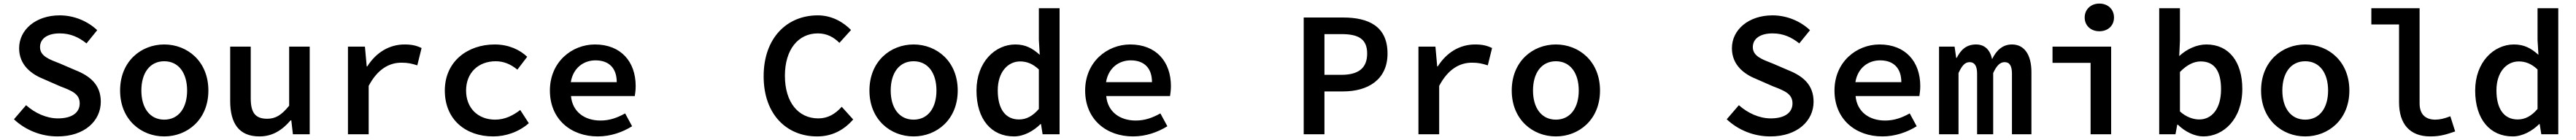

<svg xmlns="http://www.w3.org/2000/svg" viewBox="-20 -752 14416 784"><path d="M58 -84C123 -23 210 12 302 12C454 12 544 -76 544 -182C544 -277 485 -326 402 -359L316 -396C257 -419 204 -437 204 -488C204 -536 246 -565 314 -565C374 -565 420 -544 464 -509L524 -583C470 -634 394 -666 314 -666C181 -666 87 -586 87 -482C87 -386 158 -335 227 -308L316 -269C381 -244 426 -227 426 -173C426 -122 384 -89 304 -89C240 -89 175 -119 126 -163Z M652 -245C652 -82 770 12 899 12C1028 12 1146 -82 1146 -245C1146 -409 1028 -503 899 -503C770 -503 652 -409 652 -245ZM771 -245C771 -344 819 -409 899 -409C979 -409 1027 -344 1027 -245C1027 -147 979 -82 899 -82C819 -82 771 -147 771 -245Z M1713 -491H1598V-160C1554 -106 1521 -87 1475 -87C1407 -87 1383 -123 1383 -202V-491H1268V-187C1268 -60 1318 12 1432 12C1505 12 1560 -24 1606 -78H1610L1619 0H1713Z M1927 0H2043V-271C2093 -366 2159 -401 2226 -401C2263 -401 2283 -396 2315 -386L2339 -483C2310 -497 2284 -503 2244 -503C2159 -503 2085 -459 2035 -380H2032L2022 -491H1927Z M2469 -245C2469 -82 2586 12 2740 12C2810 12 2883 -13 2939 -62L2891 -136C2853 -107 2807 -82 2751 -82C2654 -82 2588 -147 2588 -245C2588 -344 2656 -409 2754 -409C2798 -409 2837 -393 2875 -362L2930 -434C2889 -473 2827 -503 2748 -503C2598 -503 2469 -409 2469 -245Z M3057 -245C3057 -83 3176 12 3325 12C3397 12 3464 -12 3517 -45L3478 -117C3433 -92 3391 -77 3340 -77C3251 -77 3183 -126 3175 -214H3532C3534 -226 3537 -248 3537 -270C3537 -406 3455 -503 3309 -503C3181 -503 3057 -406 3057 -245ZM3174 -292C3187 -372 3246 -414 3312 -414C3390 -414 3431 -368 3431 -292Z M4253 -325C4253 -108 4385 12 4552 12C4634 12 4701 -22 4754 -83L4690 -154C4653 -113 4612 -89 4559 -89C4447 -89 4372 -179 4372 -328C4372 -475 4447 -565 4556 -565C4607 -565 4645 -544 4677 -512L4742 -584C4700 -627 4636 -666 4556 -666C4383 -666 4253 -539 4253 -325Z M4845 -245C4845 -82 4963 12 5092 12C5221 12 5339 -82 5339 -245C5339 -409 5221 -503 5092 -503C4963 -503 4845 -409 4845 -245ZM4964 -245C4964 -344 5012 -409 5092 -409C5172 -409 5220 -344 5220 -245C5220 -147 5172 -82 5092 -82C5012 -82 4964 -147 4964 -245Z M5444 -245C5444 -83 5528 12 5654 12C5709 12 5764 -19 5802 -57H5805L5814 0H5909V-706H5793V-528L5798 -445C5758 -481 5719 -503 5661 -503C5549 -503 5444 -405 5444 -245ZM5563 -246C5563 -349 5620 -408 5688 -408C5724 -408 5758 -396 5793 -363V-142C5759 -102 5723 -83 5682 -83C5607 -83 5563 -140 5563 -246Z M6052 -245C6052 -83 6171 12 6320 12C6392 12 6459 -12 6512 -45L6473 -117C6428 -92 6386 -77 6335 -77C6246 -77 6178 -126 6170 -214H6527C6529 -226 6532 -248 6532 -270C6532 -406 6450 -503 6304 -503C6176 -503 6052 -406 6052 -245ZM6169 -292C6182 -372 6241 -414 6307 -414C6385 -414 6426 -368 6426 -292Z M7275 0H7391V-240H7495C7636 -240 7744 -307 7744 -452C7744 -604 7639 -654 7495 -654H7275ZM7391 -333V-561H7486C7581 -561 7630 -534 7630 -452C7630 -372 7583 -333 7486 -333Z M7917 0H8033V-271C8083 -366 8149 -401 8216 -401C8253 -401 8273 -396 8305 -386L8329 -483C8300 -497 8274 -503 8234 -503C8149 -503 8075 -459 8025 -380H8022L8012 -491H7917Z M8439 -245C8439 -82 8557 12 8686 12C8815 12 8933 -82 8933 -245C8933 -409 8815 -503 8686 -503C8557 -503 8439 -409 8439 -245ZM8558 -245C8558 -344 8606 -409 8686 -409C8766 -409 8814 -344 8814 -245C8814 -147 8766 -82 8686 -82C8606 -82 8558 -147 8558 -245Z M9642 -84C9707 -23 9794 12 9886 12C10038 12 10128 -76 10128 -182C10128 -277 10069 -326 9986 -359L9900 -396C9841 -419 9788 -437 9788 -488C9788 -536 9830 -565 9898 -565C9958 -565 10004 -544 10048 -509L10108 -583C10054 -634 9978 -666 9898 -666C9765 -666 9671 -586 9671 -482C9671 -386 9742 -335 9811 -308L9900 -269C9965 -244 10010 -227 10010 -173C10010 -122 9968 -89 9888 -89C9824 -89 9759 -119 9710 -163Z M10245 -245C10245 -83 10364 12 10513 12C10585 12 10652 -12 10705 -45L10666 -117C10621 -92 10579 -77 10528 -77C10439 -77 10371 -126 10363 -214H10720C10722 -226 10725 -248 10725 -270C10725 -406 10643 -503 10497 -503C10369 -503 10245 -406 10245 -245ZM10362 -292C10375 -372 10434 -414 10500 -414C10578 -414 10619 -368 10619 -292Z M10830 0H10939V-343C10958 -384 10975 -404 11001 -404C11029 -404 11043 -383 11043 -339V0H11133V-343C11152 -384 11171 -404 11197 -404C11225 -404 11238 -383 11238 -339V0H11347V-348C11347 -446 11307 -503 11238 -503C11184 -503 11150 -468 11127 -421C11115 -475 11084 -503 11037 -503C10981 -503 10951 -471 10929 -428H10926L10917 -491H10830Z M11465 -400H11678V0H11793V-491H11465ZM11727 -577C11775 -577 11809 -608 11809 -654C11809 -700 11775 -732 11727 -732C11680 -732 11645 -700 11645 -654C11645 -608 11680 -577 11727 -577Z M12062 0H12153L12163 -54H12166C12209 -12 12263 12 12309 12C12422 12 12527 -85 12527 -254C12527 -405 12453 -503 12326 -503C12273 -503 12217 -478 12174 -438L12178 -524V-706H12062ZM12178 -128V-349C12218 -390 12257 -408 12294 -408C12374 -408 12408 -350 12408 -252C12408 -141 12355 -83 12286 -83C12255 -83 12214 -95 12178 -128Z M12632 -245C12632 -82 12750 12 12879 12C13008 12 13126 -82 13126 -245C13126 -409 13008 -503 12879 -503C12750 -503 12632 -409 12632 -245ZM12751 -245C12751 -344 12799 -409 12879 -409C12959 -409 13007 -344 13007 -245C13007 -147 12959 -82 12879 -82C12799 -82 12751 -147 12751 -245Z M13249 -615H13404V-179C13404 -58 13464 12 13579 12C13636 12 13671 0 13718 -16L13691 -101C13658 -88 13632 -82 13607 -82C13557 -82 13519 -107 13519 -173V-706H13249Z M13830 -245C13830 -83 13914 12 14040 12C14095 12 14150 -19 14188 -57H14191L14200 0H14295V-706H14179V-528L14184 -445C14144 -481 14105 -503 14047 -503C13935 -503 13830 -405 13830 -245ZM13949 -246C13949 -349 14006 -408 14074 -408C14110 -408 14144 -396 14179 -363V-142C14145 -102 14109 -83 14068 -83C13993 -83 13949 -140 13949 -246Z"/></svg>

Font: Source Code Pro Semibold
Style: Regular
Weight: 600
Monospace: yes
Designer: Paul D. Hunt
Foundry: Adobe Systems Incorporated
Version: Version 1.017;PS 1.000;hotconv 1.0.70;makeotf.lib2.5.5900